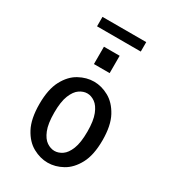

<svg xmlns="http://www.w3.org/2000/svg" viewBox="-205 -956 961 1074"><g transform="rotate(30 275.0 -419.0)"><path d="M276 11Q227.5 11 180.5 -14.8Q133.5 -40.5 103 -98Q72.5 -155.5 72.5 -251Q72.5 -346 103 -403.2Q133.5 -460.5 180.5 -486.2Q227.5 -512 276 -512Q324.5 -512 371.2 -486.2Q418 -460.5 449 -403.2Q480 -346 480 -251Q480 -155.5 449 -98Q418 -40.5 371.2 -14.8Q324.5 11 276 11ZM276 -65Q301 -65 325.5 -81.5Q350 -98 366.2 -138.5Q382.5 -179 382.5 -251Q382.5 -321 366.2 -361.5Q350 -402 325.5 -419Q301 -436 276 -436Q250.5 -436 226 -419.2Q201.5 -402.5 185 -362Q168.5 -321.5 168.5 -251Q168.5 -179 185 -138.5Q201.5 -98 226.2 -81.5Q251 -65 276 -65ZM225 -708.5H326.5V-596.5H225ZM134.5 -788V-849H417V-788Z"/></g></svg>

Font: Trispace SemiCondensed
Style: Regular
Weight: 400
Width: 4
Designer: Tyler Finck
Foundry: Etcetera Type Company
Version: Version 1.210; ttfautohint (v1.8.3)